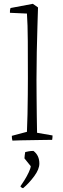

<svg xmlns="http://www.w3.org/2000/svg" viewBox="-20 -732 328 1005"><path d="M45 4Q43 -2 42.5 -8Q42 -14 42 -21L121 -42Q123 -83 124 -134.5Q125 -186 125.5 -236.5Q126 -287 126 -323Q126 -429 125.5 -517Q125 -605 121 -661L32 -665Q31 -679 35 -690L152 -712L179 -693Q178 -658 176 -596.5Q174 -535 172.5 -460.5Q171 -386 171 -315Q171 -277 171.5 -227.5Q172 -178 172.5 -128Q173 -78 174 -37L255 -23Q255 -18 254.5 -11.5Q254 -5 253 0Q239 0 211 0.5Q183 1 150 1.5Q117 2 88.5 2.5Q60 3 45 4ZM101 253Q97 253 92 249Q87 245 87 243Q95 232 107.5 212Q120 192 130 171Q140 150 141 138L108 97Q108 92 109.5 80Q111 68 112 64Q119 62 130.5 60Q142 58 155 58Q186 81 186 124Q186 154 159 190.5Q132 227 101 253Z"/></svg>

Font: Labrada Light
Style: Regular
Weight: 300
Designer: Mercedes Jáuregui
Foundry: Omnibus-Type Team
Version: Version 1.000; ttfautohint (v1.8.4.7-5d5b)